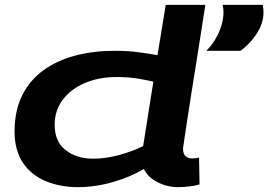

<svg xmlns="http://www.w3.org/2000/svg" viewBox="-20 -760 1104 790"><path d="M713 10Q668 10 628 -10.5Q588 -31 572 -65Q520 -33 446.5 -11.5Q373 10 301 10Q228 10 168.5 -14.5Q109 -39 74.5 -90Q40 -141 40 -219Q40 -305 71.5 -368Q103 -431 159.5 -471.5Q216 -512 290.5 -531.5Q365 -551 451 -551Q506 -551 550.5 -545Q595 -539 628 -533L662 -740H825Q825 -740 820 -708.5Q815 -677 807 -625Q799 -573 789 -511Q779 -449 769 -386Q759 -323 751 -270Q743 -217 738 -184Q733 -151 733 -149Q733 -108 771 -108Q778 -108 785.5 -109Q793 -110 799 -112L801 -1Q784 4 759.5 7Q735 10 713 10ZM363 -107Q414 -107 469.5 -122Q525 -137 569 -159L611 -424Q582 -431 544.5 -437Q507 -443 460 -443Q387 -443 329.5 -418.5Q272 -394 238.5 -350Q205 -306 205 -246Q205 -177 250.5 -142Q296 -107 363 -107ZM829 -551Q855 -577 872.5 -610Q890 -643 896.5 -677.5Q903 -712 896 -740H1061Q1072 -686 1045 -636.5Q1018 -587 970 -551Z"/></svg>

Font: Georama Extra Expanded SemiBold
Style: Italic
Weight: 600
Width: 8
Italic angle: -9°
Designer: Jean-Baptiste Levee
Foundry: Production Type
Version: Version 1.000